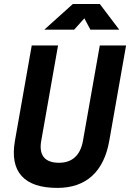

<svg xmlns="http://www.w3.org/2000/svg" viewBox="-20 -918 643 948"><path d="M263.2 9.8C404.8 9.8 492.7 -69.8 519.5 -222.7L602.5 -693.4H472.7L389.6 -222.7C377 -151.4 336.4 -114.3 271.5 -114.3C201.2 -114.3 170.9 -151.4 183.6 -222.7L266.6 -693.4H136.7L53.7 -222.7C26.9 -69.8 98.6 9.8 263.2 9.8ZM198.7 -771.5H346.2L396.5 -827.6L426.3 -771.5H568.8L472.7 -898.4H339.8Z"/></svg>

Font: Cascadia Code
Style: Bold Italic
Weight: 700
Italic angle: -10°
Monospace: yes
Designer: Aaron Bell
Foundry: Saja Typeworks
Version: Version 2404.023